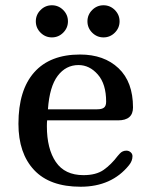

<svg xmlns="http://www.w3.org/2000/svg" viewBox="-20 -709 565 729"><path d="M460 -137Q469 -137 476 -131Q483 -125 483 -116Q483 -98 470 -82Q404 0 286 0Q169 0 109.5 -63.5Q50 -127 50 -239Q50 -367 110 -434.5Q170 -502 284 -502Q375 -502 430 -450Q485 -398 485 -301Q485 -252 428 -252H159Q158 -244 158 -230Q158 -144 192 -94Q226 -44 297 -44Q345 -44 373.5 -64Q402 -84 427 -117L435 -126Q445 -137 460 -137ZM162 -294H349Q367 -294 375 -300.5Q383 -307 383 -323Q383 -390 351.5 -426Q320 -462 278 -462Q230 -462 199 -421Q168 -380 162 -294ZM177 -689Q202 -689 220 -671Q238 -653 238 -628Q238 -603 220 -585Q202 -567 177 -567Q152 -567 134 -585Q116 -603 116 -628Q116 -653 134 -671Q152 -689 177 -689ZM373 -689Q398 -689 416 -671Q434 -653 434 -628Q434 -603 416 -585Q398 -567 373 -567Q348 -567 330 -585Q312 -603 312 -628Q312 -653 330 -671Q348 -689 373 -689Z"/></svg>

Font: Marmelad for Arash.Academy
Style: Regular
Weight: 400
Designer: Manvel Shmavonyan
Foundry: Cyreal
Version: Version 1.110;Glyphs 3.2 (3202)